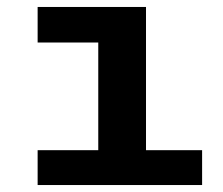

<svg xmlns="http://www.w3.org/2000/svg" viewBox="-20 -531 640 551"><path d="M262 0V-409H88V-511H399V0ZM88 0V-100H560V0Z"/></svg>

Font: Chivo Mono SemiBold
Style: Regular
Weight: 600
Monospace: yes
Designer: Hector Gatti
Foundry: Omnibus-Type
Version: Version 1.008